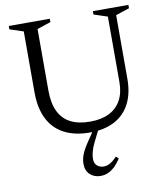

<svg xmlns="http://www.w3.org/2000/svg" viewBox="-99 -751 946 1097"><g transform="rotate(-10 374.5 -202.5)"><path d="M594 -244.5V-624.5L515 -650.5V-670H721V-650.5L642 -624.5V-254.5Q642 -170.5 611.2 -111.2Q580.5 -52 521.8 -21Q463 10 379 10Q291.5 10 230.5 -21.8Q169.5 -53.5 137.8 -116.2Q106 -179 106 -271.5V-624.5L27 -650.5V-670H265V-650.5L186 -624.5V-267Q186 -194.5 208.8 -146.5Q231.5 -98.5 277 -74.8Q322.5 -51 390.5 -51Q456.5 -51 501.8 -73.8Q547 -96.5 570.5 -139.8Q594 -183 594 -244.5ZM396 66.5Q386 87 380 104Q374 121 371.5 135.2Q369 149.5 369 162Q369 187.5 384.2 201.2Q399.5 215 423 215Q439 215 456.8 206.2Q474.5 197.5 500 171L514.5 185Q495.5 213.5 476.5 231Q457.5 248.5 437.8 256.8Q418 265 395.5 265Q359 265 334.8 242.5Q310.5 220 310.5 180.5Q310.5 164.5 314.2 147.8Q318 131 328 110.2Q338 89.5 356.5 62L414 -23H440.5Z"/></g></svg>

Font: Newsreader 16pt
Style: Regular
Weight: 400
Designer: Hugues Gentile
Foundry: Production Type
Version: Version 1.003